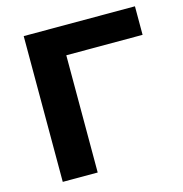

<svg xmlns="http://www.w3.org/2000/svg" viewBox="-105 -801 856 897"><g transform="rotate(-15 323.5 -352.5)"><path d="M89 0V-705H627V-567H258V0Z"/></g></svg>

Font: Nunito Sans 10pt SemiExpanded ExtraBold
Style: Regular
Weight: 800
Width: 6
Designer: Vernon Adams
Foundry: Vernon Adams
Version: Version 3.101;gftools[0.9.27]